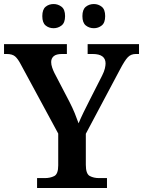

<svg xmlns="http://www.w3.org/2000/svg" viewBox="-22 -933 710 953"><path d="M162 0V-49H200Q227 -49 247 -59Q267 -69 267 -112V-270L82 -612Q67 -641 53 -653Q39 -665 11 -665H-2V-714H310V-665H286Q257 -665 244.5 -654Q232 -643 232 -625Q232 -612 237 -597.5Q242 -583 248 -571L322 -429Q338 -398 349 -371Q360 -344 368 -321Q378 -345 393 -376Q408 -407 425 -440L485 -558Q495 -578 498.5 -593Q502 -608 502 -618Q502 -665 438 -665H413V-714H668V-665H652Q628 -665 612.5 -649Q597 -633 573 -587L404 -269V-115Q404 -70 423.5 -59.5Q443 -49 470 -49H509V0ZM444 -793Q421 -793 404 -806.5Q387 -820 387 -853Q387 -886 404 -899.5Q421 -913 444 -913Q466 -913 483 -899.5Q500 -886 500 -853Q500 -820 483 -806.5Q466 -793 444 -793ZM244 -793Q221 -793 204.5 -806.5Q188 -820 188 -853Q188 -886 204.5 -899.5Q221 -913 244 -913Q266 -913 283.5 -899.5Q301 -886 301 -853Q301 -820 283.5 -806.5Q266 -793 244 -793Z"/></svg>

Font: Noto Serif Toto SemiBold
Style: Regular
Weight: 600
Designer: Monotype Design Team
Foundry: Monotype Imaging Inc.
Version: Version 2.001; ttfautohint (v1.8.4.7-5d5b)